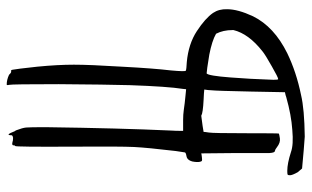

<svg xmlns="http://www.w3.org/2000/svg" viewBox="-194 -485 906 558"><g transform="rotate(90 259.0 -206.0)"><path d="M255.9 -627.9Q296.9 -637.7 377 -638.7Q408.2 -636.7 469.7 -630.9Q472.7 -627.9 480.5 -618.2Q489.3 -602.5 489.3 -595.7Q489.3 -589.8 487.3 -588.9Q485.4 -587.9 476.6 -587.9Q455.1 -587.9 421.9 -598.6Q400.4 -606.4 357.4 -602.5Q314.5 -599.6 262.7 -585Q257.8 -583 248 -581.1Q247.1 -555.7 246.1 -482.4Q244.1 -381.8 242.2 -365.2Q242.2 -359.4 240.2 -346.7Q248 -345.7 270.5 -344.7Q308.6 -342.8 316.4 -337.9Q329.1 -339.8 345.7 -341.8Q351.6 -342.8 363.3 -344.7Q363.3 -348.6 365.2 -360.4Q367.2 -373 367.2 -467.8Q367.2 -561.5 368.2 -563.5Q370.1 -564.5 381.8 -566.4Q394.5 -568.4 408.2 -557.6Q414.1 -552.7 418.9 -551.8Q423.8 -551.8 424.8 -536.1Q424.8 -519.5 424.8 -438.5Q424.8 -404.3 425.8 -337.9Q428.7 -338.9 437.5 -339.8Q445.3 -340.8 447.3 -339.8Q449.2 -338.9 450.2 -334Q452.1 -326.2 449.2 -311.5Q445.3 -296.9 433.6 -294.9Q422.9 -293 422.9 -290Q422.9 -290 418.9 -263.7Q409.2 -181.6 407.2 -142.6Q405.3 -102.5 406.2 30.3Q407.2 203.1 404.3 203.1Q402.3 203.1 402.3 208Q402.3 212.9 393.6 210.9Q388.7 209 380.9 209Q373 210 373 213.9Q373 234.4 361.3 204.1Q359.4 202.1 358.4 199.2Q351.6 181.6 350.6 170.9Q349.6 160.2 349.6 114.3Q352.5 -99.6 359.4 -250Q360.4 -261.7 360.4 -285.2Q352.5 -285.2 329.1 -285.2Q312.5 -285.2 299.8 -287.1Q280.3 -290 258.8 -292Q252.9 -293 239.3 -293.9Q239.3 -291 238.3 -284.2Q231.4 -241.2 227.5 -129.9Q225.6 -59.6 224.6 76.2Q224.6 212.9 226.6 220.7Q228.5 227.5 225.6 227.5Q211.9 227.5 197.3 220.7Q190.4 212.9 186.5 214.8Q183.6 215.8 182.6 210Q180.7 202.1 173.8 138.7Q168 79.1 168 32.2Q168 -13.7 173.8 -107.4Q178.7 -200.2 184.6 -249Q188.5 -291 185.5 -293Q181.6 -294.9 160.2 -295.9Q107.4 -300.8 70.3 -325.2Q33.2 -349.6 17.6 -372.1Q5.9 -389.6 6.8 -413.1Q6.8 -444.3 27.3 -488.3Q57.6 -549.8 134.8 -587.9Q189.5 -614.3 255.9 -627.9ZM210.9 -524.4Q211.9 -539.1 211.9 -547.9Q211.9 -561.5 210 -561.5Q205.1 -561.5 172.9 -543Q139.6 -524.4 128.9 -515.6Q78.1 -475.6 67.4 -431.6Q67.4 -429.7 67.4 -428.7Q67.4 -401.4 78.1 -380.9Q98.6 -369.1 138.7 -361.3Q186.5 -353.5 193.4 -353.5Q194.3 -353.5 193.4 -353.5Q200.2 -358.4 205.1 -422.9Q210 -488.3 210.9 -524.4Z"/></g></svg>

Font: Yahfie
Style: Heavy
Weight: 600
Designer: Joe Palazzolo
Foundry: jozolo LLC
Version: Version 001.000